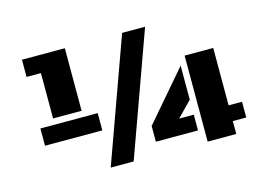

<svg xmlns="http://www.w3.org/2000/svg" viewBox="-88 -813 1348 978"><g transform="rotate(-15 585.5 -324.0)"><path d="M619.1 -647.9H740.2L506.3 0H385.3ZM316.9 -317.9H166.5V-557.1H90.8V-647.9H316.9ZM90.8 -285.2H393.1V-194.3H90.8ZM1047.4 -150.9H1118.2V-67.9H1047.4V0H896.5V-453.6H1047.4ZM641.6 -150.9 863.8 -409.7V-230L786.6 -150.9H863.8V-67.9H641.6Z"/></g></svg>

Font: Black Ops One [rus by aLiNcE]
Style: Regular
Weight: 400
Designer: James Grieshaber
Foundry: James Grieshaber
Version: Version 1.002;May 25, 2024;FontCreator 13.0.0.2680 64-bit